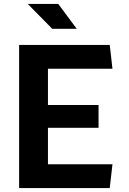

<svg xmlns="http://www.w3.org/2000/svg" viewBox="-20 -959 660 979"><path d="M77.5 0H539.5L553.5 -121.5H224.5V-307.5H482.5V-423.5H224.5V-608.5H553.5L539.5 -730H77.5ZM121.5 -939 246.5 -812H371.5L277 -939Z"/></svg>

Font: Monaspace Argon
Style: Bold
Weight: 700
Designer: Riley Cran & the Lettermatic Team
Foundry: Lettermatic
Version: Version 1.000 (Monaspace Argon)